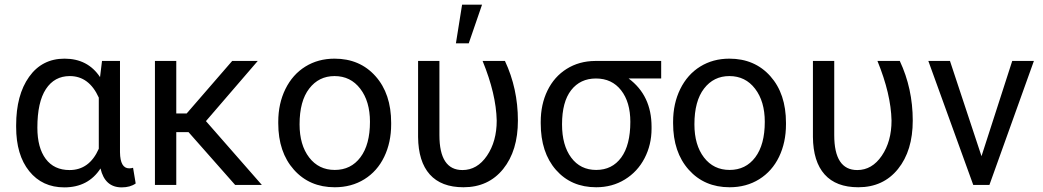

<svg xmlns="http://www.w3.org/2000/svg" viewBox="-20 -788 4443 818"><path d="M491.2 -528.3V-139.2Q492.2 -70.8 530.3 -70.8Q539.6 -70.8 546.9 -73.2L558.1 -6.3Q534.7 10.3 498.5 10.3Q426.8 10.3 408.2 -70.3Q356 10.3 253.9 10.3Q160.2 10.3 104.5 -58.8Q48.8 -127.9 48.8 -247.1V-254.4Q48.8 -383.3 104 -460.7Q159.2 -538.1 254.9 -538.1Q354 -538.1 406.2 -459.5L414.6 -528.3ZM139.2 -244.1Q139.2 -158.7 174.8 -111.1Q210.4 -63.5 276.4 -63.5Q360.8 -63.5 400.9 -154.3V-372.1Q359.4 -463.9 277.3 -463.9Q211.9 -463.9 175.5 -408.4Q139.2 -353 139.2 -244.1Z M783.2 -225.1H731V0H640.1V-528.3H731V-304.7H775.4L969.2 -528.3H1078.1L857.4 -272L1095.7 0H981.9Z M1165.5 -269Q1165.5 -346.7 1196 -408.7Q1226.6 -470.7 1281 -504.4Q1335.4 -538.1 1405.3 -538.1Q1513.2 -538.1 1579.8 -463.4Q1646.5 -388.7 1646.5 -264.6V-258.3Q1646.5 -181.2 1616.9 -119.9Q1587.4 -58.6 1532.5 -24.4Q1477.5 9.8 1406.2 9.8Q1298.8 9.8 1232.2 -64.9Q1165.5 -139.6 1165.5 -262.7ZM1256.3 -258.3Q1256.3 -170.4 1297.1 -117.2Q1337.9 -64 1406.2 -64Q1475.1 -64 1515.6 -117.9Q1556.2 -171.9 1556.2 -269Q1556.2 -356 1514.9 -409.9Q1473.6 -463.9 1405.3 -463.9Q1338.4 -463.9 1297.4 -410.6Q1256.3 -357.4 1256.3 -258.3Z M1852.1 -528.3V-212.4Q1852.1 -63.5 1950.2 -63.5Q2013.2 -63.5 2054.7 -124.5Q2096.2 -185.5 2096.2 -274.4Q2093.8 -387.2 2036.1 -528.3H2131.3Q2186.5 -410.6 2186.5 -274.4Q2186.5 -146 2123.8 -68.1Q2061 9.8 1954.6 9.8Q1859.9 9.8 1811 -44.9Q1762.2 -99.6 1761.2 -204.6V-528.3ZM1948.7 -768.1H2033.7L1977.1 -603.5H1922.4Z M2796.9 -453.6H2658.2Q2755.9 -381.3 2755.9 -248V-239.7Q2755.9 -171.4 2726.1 -114Q2696.3 -56.6 2642.3 -23.4Q2588.4 9.8 2520 9.8Q2413.6 9.8 2348.6 -64.2Q2283.7 -138.2 2283.7 -262.7V-269Q2283.7 -343.3 2312.5 -402.3Q2341.3 -461.4 2394.3 -494.6Q2447.3 -527.8 2515.6 -528.3H2796.9ZM2374.5 -258.3Q2374.5 -168.9 2413.6 -116.5Q2452.6 -64 2520 -64Q2587.9 -64 2626.7 -116.9Q2665.5 -169.9 2665.5 -269Q2665.5 -353 2626.2 -403.3Q2586.9 -453.6 2519 -453.6Q2452.1 -453.6 2413.3 -403.8Q2374.5 -354 2374.5 -258.3Z M2847.7 -269Q2847.7 -346.7 2878.2 -408.7Q2908.7 -470.7 2963.1 -504.4Q3017.6 -538.1 3087.4 -538.1Q3195.3 -538.1 3262 -463.4Q3328.6 -388.7 3328.6 -264.6V-258.3Q3328.6 -181.2 3299.1 -119.9Q3269.5 -58.6 3214.6 -24.4Q3159.7 9.8 3088.4 9.8Q2981 9.8 2914.3 -64.9Q2847.7 -139.6 2847.7 -262.7ZM2938.5 -258.3Q2938.5 -170.4 2979.2 -117.2Q3020 -64 3088.4 -64Q3157.2 -64 3197.8 -117.9Q3238.3 -171.9 3238.3 -269Q3238.3 -356 3197 -409.9Q3155.8 -463.9 3087.4 -463.9Q3020.5 -463.9 2979.5 -410.6Q2938.5 -357.4 2938.5 -258.3Z M3534.2 -528.3V-212.4Q3534.2 -63.5 3632.3 -63.5Q3695.3 -63.5 3736.8 -124.5Q3778.3 -185.5 3778.3 -274.4Q3775.9 -387.2 3718.3 -528.3H3813.5Q3868.7 -410.6 3868.7 -274.4Q3868.7 -146 3805.9 -68.1Q3743.2 9.8 3636.7 9.8Q3542 9.8 3493.2 -44.9Q3444.3 -99.6 3443.4 -204.6V-528.3Z M4161.6 -122.6 4292.5 -528.3H4384.8L4195.3 0H4126.5L3935.1 -528.3H4027.3Z"/></svg>

Font: SteelSelectRoboto
Style: Roboto-Regular
Weight: 400
Designer: Google
Version: Version 2.137; 2017